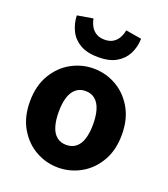

<svg xmlns="http://www.w3.org/2000/svg" viewBox="-137 -838 830 948"><g transform="rotate(20 277.5 -364.0)"><path d="M277 12Q215 12 160 -18.5Q105 -49 70.5 -107.5Q36 -166 36 -248Q36 -330 70.5 -388.5Q105 -447 160 -477.5Q215 -508 277 -508Q340 -508 395 -477.5Q450 -447 484.5 -388.5Q519 -330 519 -248Q519 -166 484.5 -107.5Q450 -49 395 -18.5Q340 12 277 12ZM277 -107Q308 -107 328.5 -124Q349 -141 358.5 -173Q368 -205 368 -248Q368 -291 358.5 -323Q349 -355 328.5 -372.5Q308 -390 277 -390Q247 -390 226.5 -372.5Q206 -355 196.5 -323Q187 -291 187 -248Q187 -205 196.5 -173Q206 -141 226.5 -124Q247 -107 277 -107ZM277 -568Q220 -568 183 -589Q146 -610 128 -646Q110 -682 108 -726L191 -740Q195 -718 205 -700Q215 -682 233 -671Q251 -660 277 -660Q304 -660 321.5 -671Q339 -682 349 -700Q359 -718 363 -740L446 -726Q445 -682 426.5 -646Q408 -610 371.5 -589Q335 -568 277 -568Z"/></g></svg>

Font: Mada
Style: Bold
Weight: 700
Designer: Khaled Hosny
Version: Version 1.5